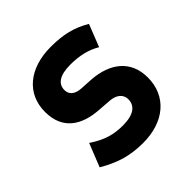

<svg xmlns="http://www.w3.org/2000/svg" viewBox="-147 -635 763 763"><g transform="rotate(-45 234.5 -254.0)"><path d="M235 11C353 11 432 -55 432 -160C432 -255 366 -306 267 -313L214 -316C181 -318 162 -333 162 -359C162 -393 189 -414 250 -414C301 -414 344 -404 380 -382L417 -476C365 -507 315 -519 245 -519C125 -519 46 -455 46 -352C46 -253 113 -212 203 -206L257 -202C297 -200 316 -179 316 -154C316 -118 289 -95 227 -95C176 -95 135 -106 83 -141L44 -43C105 -7 160 11 235 11Z"/></g></svg>

Font: Finlandica SemiBold
Style: Regular
Weight: 600
Designer: Niklas Ekholm, Juho Hiilivirta, Jaakko Suomalainen
Foundry: Helsinki Type Studio
Version: Version 2.000;Glyphs 3.2 (3202)